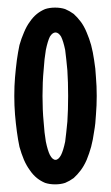

<svg xmlns="http://www.w3.org/2000/svg" viewBox="-20 -479 291 505"><path d="M159.2 -226.6Q159.2 -189.5 157.2 -159.2Q154.3 -128.9 151.4 -106.4Q146.5 -83 140.6 -71.3Q133.8 -58.6 126 -58.6Q126 -58.6 126 -58.6Q126 -58.6 126 -58.6Q118.2 -58.6 111.3 -71.3Q105.5 -83 100.6 -106.4Q96.7 -128.9 94.7 -159.2Q91.8 -189.5 91.8 -226.6Q91.8 -226.6 91.8 -226.6Q91.8 -226.6 91.8 -226.6Q91.8 -263.7 94.7 -293.9Q96.7 -325.2 100.6 -347.7Q105.5 -371.1 111.3 -382.8Q118.2 -393.6 126 -393.6Q126 -393.6 126 -393.6Q126 -393.6 126 -393.6Q133.8 -393.6 140.6 -382.8Q146.5 -371.1 151.4 -347.7Q154.3 -325.2 157.2 -293.9Q159.2 -263.7 159.2 -226.6Q159.2 -226.6 159.2 -226.6Q159.2 -226.6 159.2 -226.6ZM234.4 -226.6Q234.4 -252.9 232.4 -275.4Q231.4 -298.8 227.5 -321.3Q224.6 -341.8 219.7 -360.4Q214.8 -377.9 208 -393.6Q201.2 -410.2 192.4 -421.9Q183.6 -433.6 173.8 -442.4Q163.1 -450.2 151.4 -455.1Q139.6 -459 125 -459Q125 -459 125 -459Q125 -459 125 -459Q110.4 -459 98.6 -455.1Q86.9 -450.2 77.1 -442.4Q66.4 -433.6 58.6 -421.9Q49.8 -410.2 43 -393.6Q36.1 -377.9 31.2 -360.4Q27.3 -341.8 24.4 -321.3Q21.5 -298.8 19.5 -275.4Q17.6 -252.9 17.6 -226.6Q17.6 -226.6 17.6 -226.6Q17.6 -226.6 17.6 -226.6Q17.6 -201.2 19.5 -177.7Q21.5 -154.3 24.4 -132.8Q27.3 -111.3 31.2 -92.8Q36.1 -75.2 43 -58.6Q49.8 -43 58.6 -31.2Q66.4 -19.5 77.1 -10.7Q86.9 -2.9 98.6 2Q110.4 5.9 125 5.9Q125 5.9 125 5.9Q125 5.9 125 5.9Q139.6 5.9 151.4 2Q163.1 -2.9 173.8 -10.7Q183.6 -19.5 192.4 -31.2Q201.2 -43 208 -58.6Q214.8 -75.2 219.7 -92.8Q224.6 -111.3 227.5 -132.8Q231.4 -154.3 232.4 -177.7Q234.4 -201.2 234.4 -226.6Q234.4 -226.6 234.4 -226.6Q234.4 -226.6 234.4 -226.6Z"/></svg>

Font: AgendaMediumCondGoodkids
Style: AgendaMediumCondGoodkids
Weight: 500
Designer: ""
Version: ""